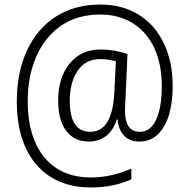

<svg xmlns="http://www.w3.org/2000/svg" viewBox="-20 -733 833 845"><path d="M740 -353Q740 -284 724 -229Q708 -174 675 -142Q642 -110 593 -110Q550 -110 525.5 -136.5Q501 -163 498 -207H494Q478 -158 446 -134Q414 -110 371 -110Q307 -110 271.5 -157Q236 -204 236 -290Q236 -392 286.5 -453.5Q337 -515 421 -515Q455 -515 486.5 -509.5Q518 -504 541 -495L533 -313Q532 -296 531 -278.5Q530 -261 530 -248Q530 -199 546.5 -176Q563 -153 595 -153Q643 -153 667.5 -207Q692 -261 692 -354Q692 -451 659 -521.5Q626 -592 565 -630.5Q504 -669 421 -669Q320 -669 249 -620Q178 -571 140 -485Q102 -399 102 -287Q102 -184 134 -109Q166 -34 228 7Q290 48 380 48Q428 48 474.5 37Q521 26 558 9V56Q522 73 477 82.5Q432 92 380 92Q277 92 204 46.5Q131 1 92.5 -83.5Q54 -168 54 -285Q54 -416 99.5 -512.5Q145 -609 227.5 -661Q310 -713 421 -713Q518 -713 590 -668.5Q662 -624 701 -542.5Q740 -461 740 -353ZM287 -289Q287 -153 377 -153Q474 -153 483 -323L490 -463Q476 -467 458.5 -470Q441 -473 421 -473Q357 -473 322 -422Q287 -371 287 -289Z"/></svg>

Font: Noto Sans Lao Looped SemiCondensed Light
Style: Regular
Weight: 300
Width: 4
Designer: Mark Frömberg, Ben Mitchell
Foundry: The Fontpad Ltd
Version: Version 1.002; ttfautohint (v1.8.4.7-5d5b)